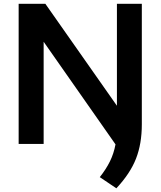

<svg xmlns="http://www.w3.org/2000/svg" viewBox="-20 -760 848 1014"><path d="M594.5 234.5 507 175.5Q540 134 560.5 92.5Q581 51 590 2.5L210.5 -539.5V0H78.5V-740H219.5L597.5 -201.5V-740H729V-103.5Q729 -0.5 698.2 78Q667.5 156.5 594.5 234.5Z"/></svg>

Font: Encode Sans SmExp SmBold
Style: Regular
Weight: 600
Width: 6
Designer: Multiple Designers
Foundry: Impallari Type
Version: Version 3.002; ttfautohint (v1.8.3) -l 8 -r 50 -G 200 -x 14 